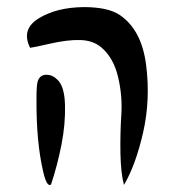

<svg xmlns="http://www.w3.org/2000/svg" viewBox="-20 -752 490 542"><path d="M216 -732Q286 -732 319 -709Q380 -667 392.5 -568.5Q405 -470 384 -378Q363 -286 330 -230Q321 -263 320 -319Q319 -375 322.5 -428.5Q326 -482 313 -536Q300 -590 265 -619Q242 -638 206.5 -639Q171 -640 122.5 -629Q74 -618 65 -617Q39 -669 89 -700Q139 -731 216 -732ZM111 -541Q128 -541 141 -528Q162 -510 163.5 -456Q165 -402 153.5 -343.5Q142 -285 124 -231Q112 -223 102 -267Q82 -352 83 -475Q83 -509 86 -521Q92 -541 111 -541Z"/></svg>

Font: HarSinai
Style: Regular
Weight: 400
Version: Version 1.1